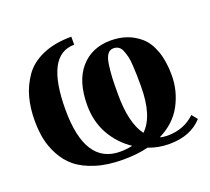

<svg xmlns="http://www.w3.org/2000/svg" viewBox="-123 -863 1137 1040"><g transform="rotate(-20 445.0 -343.0)"><path d="M42 -346Q42 -418 58 -478.5Q74 -539 111 -592.5Q148 -646 217.5 -676.5Q287 -707 384 -707V-661Q219 -661 219 -346Q219 -31 421 -31Q458 -31 492 -39Q422 -85 380 -159Q338 -233 338 -328Q338 -467 403 -541Q468 -615 577 -615Q625 -615 666.5 -601Q708 -587 744.5 -556Q781 -525 802.5 -466Q824 -407 824 -326Q824 -235 781.5 -155.5Q739 -76 648 -31Q668 -25 691 -25Q786 -25 850 -86L876 -54Q809 21 685 21Q623 21 566 -1Q505 15 421 15Q332 15 264 -6.5Q196 -28 154.5 -62Q113 -96 87 -145Q61 -194 51.5 -242Q42 -290 42 -346ZM515 -326Q515 -161 573 -84Q647 -154 647 -326Q647 -367 646.5 -390Q646 -413 644 -446Q642 -479 637.5 -497.5Q633 -516 625.5 -535Q618 -554 605.5 -562Q593 -570 576 -570Q555 -570 542 -552Q529 -534 523.5 -494.5Q518 -455 516.5 -421Q515 -387 515 -326Z"/></g></svg>

Font: Heuristica
Style: Bold
Weight: 700
Version: Version 1.0.2